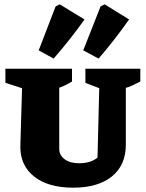

<svg xmlns="http://www.w3.org/2000/svg" viewBox="-20 -857 676 888"><path d="M319 11Q203 11 138.5 -40Q74 -91 74 -178L82 -449L5 -474V-539H313V-480Q288 -464 254 -451V-168Q254 -139 279 -120.5Q304 -102 346 -102Q399 -102 431 -128L439 -449L375 -474V-539H629V-480Q610 -470 590.5 -461Q571 -452 562 -451V-188Q562 -93 497.5 -41Q433 11 319 11ZM159 -624 237 -827 256 -837 371 -767Q304 -673 228 -586ZM365 -624 445 -827 464 -837 577 -767Q544 -720 508.5 -674.5Q473 -629 436 -586Z"/></svg>

Font: Piazzolla SC ExtraBold
Style: Regular
Weight: 800
Designer: Juan Pablo del Peral
Foundry: Huerta Tipografica
Version: Version 1.330